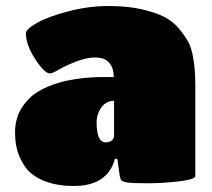

<svg xmlns="http://www.w3.org/2000/svg" viewBox="-20 -609 704 638"><path d="M225 9Q134 9 82 -34Q61 -52 45.5 -87Q30 -122 30 -169Q30 -216 52.5 -251Q75 -286 107 -305Q139 -324 182 -336Q247 -353 325 -353H358Q358 -394 330 -411Q318 -418 293.5 -418Q269 -418 234.5 -405Q200 -392 177 -378.5Q154 -365 146 -365Q128 -365 97 -412.5Q66 -460 66 -499Q66 -512 103 -533Q140 -554 207.5 -571.5Q275 -589 339 -589Q403 -589 449.5 -578.5Q496 -568 525.5 -553Q555 -538 575.5 -513Q596 -488 606.5 -468Q617 -448 622 -416Q629 -379 629 -325V-24Q629 -13 575.5 -6.5Q522 0 469.5 0Q417 0 401.5 -3Q386 -6 383 -10Q380 -14 378 -24L370 -81H362Q337 9 225 9ZM359 -157V-274Q333 -274 317 -252Q301 -230 301 -202Q301 -136 331 -136Q344 -136 351.5 -142.5Q359 -149 359 -157Z"/></svg>

Font: Titan One
Style: Regular
Weight: 400
Designer: Rodrigo Fuenzalida
Foundry: Rodrigo Fuenzalida
Version: Version 1.001